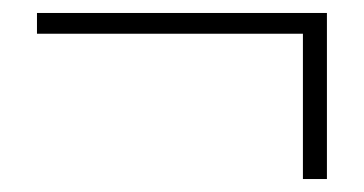

<svg xmlns="http://www.w3.org/2000/svg" viewBox="-20 -399 561 296"><path d="M447 -123H484V-379H37V-347H447Z"/></svg>

Font: Noto Sans CJK SC Thin
Style: Regular
Weight: 100
Designer: Ryoko NISHIZUKA 西塚涼子 (kana, bopomofo & ideographs); Paul D. Hunt (Latin, Greek & Cyrillic); Sandoll Communications 산돌커뮤니
Foundry: Adobe
Version: Version 2.004;hotconv 1.0.118;makeotfexe 2.5.65603